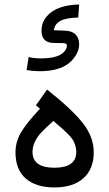

<svg xmlns="http://www.w3.org/2000/svg" viewBox="-20 -824 477 842"><path d="M105.5 -573.7Q131.3 -567.9 157.2 -567.9Q226.1 -567.9 253.4 -589.8Q273.4 -606 273.4 -624Q273.4 -634.3 258.3 -634.8L214.4 -635.7Q162.1 -636.7 162.1 -689.5Q162.1 -726.1 185.1 -752.4Q208 -778.8 244.9 -791.3Q281.7 -803.7 327.1 -804.2L323.2 -747.1Q271.5 -746.1 245.6 -732.7Q219.7 -719.2 216.3 -691.4L264.2 -689.5Q284.2 -689 298.1 -682.1Q312 -675.3 319.6 -661.9Q327.1 -648.4 327.1 -628.9Q327.1 -594.2 295.4 -559.1Q252 -511.7 153.8 -511.7Q127.9 -511.7 96.7 -516.6ZM218.8 -88.4Q314.5 -88.4 314.5 -157.7Q314.5 -172.9 310.1 -186.3Q305.7 -199.7 299.8 -210Q293.9 -220.2 278.6 -235.6Q263.2 -251 251.7 -261.2Q240.2 -271.5 213.9 -293.5Q177.7 -260.7 161.4 -243.4Q145 -226.1 133.8 -204.1Q122.6 -182.1 122.6 -157.7Q122.6 -88.4 218.8 -88.4ZM186.5 -431.2Q296.9 -343.8 344 -283.2Q391.1 -222.7 391.1 -156.2Q391.1 -83 345.9 -42.5Q300.8 -2 218.8 -2Q138.2 -2 93 -41Q47.9 -80.1 47.9 -156.2Q47.9 -201.7 71.8 -242.7Q95.7 -283.7 155.3 -347.2L137.7 -362.3Z"/></svg>

Font: Samim WOL
Style: WOL
Weight: 400
Foundry: DejaVu fonts team - Redesigned by Saber Rastikerdar
Version: Version 4.0.0